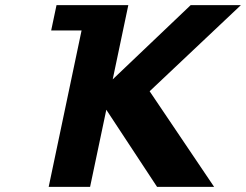

<svg xmlns="http://www.w3.org/2000/svg" viewBox="-20 -721 950 741"><path d="M806.3 0.1 557.5 -368.8 909.6 -701.1H715.8L415 -414.7L475.2 -701.1H315.4H198.1L177.5 -603.4H294.8L167.9 0.1H327.7L390.3 -297.4L586.1 0.1Z"/></svg>

Font: Hussar
Style: BdOblTwo
Weight: 700
Foundry: Cannot Into Space Fonts
Version: Version 2.00